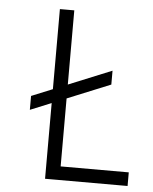

<svg xmlns="http://www.w3.org/2000/svg" viewBox="-49 -702 591 744"><g transform="rotate(5 246.0 -330.0)"><path d="M72 -315 378 -440V-386L72 -261ZM154 0V-660H210V0ZM186 0V-53H475V0Z"/></g></svg>

Font: Bricolage Grotesque SemiCondensed ExtraLight
Style: Regular
Weight: 250
Width: 4
Designer: Mathieu Triay
Foundry: Atelier Triay
Version: Version 1.000;gftools[0.9.30]